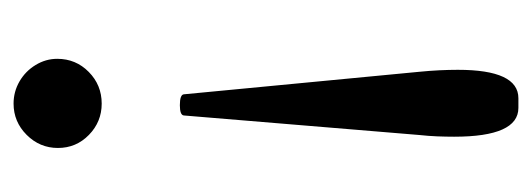

<svg xmlns="http://www.w3.org/2000/svg" viewBox="-270 -270 784 283"><g transform="rotate(-90 121.5 -128.0)"><path d="M110.8 -499.5Q128.4 -499.5 143.6 -490.7Q158.7 -481.9 167.7 -467Q176.8 -452.1 176.8 -435.1Q176.8 -407.7 157.5 -388.7Q138.2 -369.6 110.8 -369.6Q84 -369.6 64.7 -388.4Q45.4 -407.2 45.4 -434.1Q45.4 -460.9 64.7 -480.2Q84 -499.5 110.8 -499.5ZM104.5 244.6Q62 244.6 62 149.9Q62 138.2 62.5 125.2Q63 112.3 64.5 98.6L93.3 -248.5Q93.8 -254.4 108.4 -254.4Q124 -254.4 124.5 -248.5L157.7 98.6Q159.2 113.8 159.9 127.9Q160.6 142.1 160.6 155.3Q160.6 244.6 118.7 244.6Z"/></g></svg>

Font: Parastoo FD
Style: FD
Weight: 400
Foundry: Saber Rastikerdar (saber.rastikerdar@gmail.com)
Version: Version 2.0.1